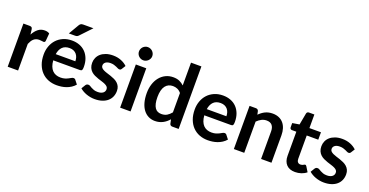

<svg xmlns="http://www.w3.org/2000/svg" viewBox="-32 -1440 4120 2144"><g transform="rotate(20 2028.0 -367.5)"><path d="M61 0V-513H133.5Q152.5 -513 160 -506.2Q167.5 -499.5 170 -482L177 -424Q201.5 -470 234.5 -496.2Q267.5 -522.5 312.5 -522.5Q348 -522.5 369.5 -507L361.5 -414.5Q359 -405.5 354.2 -401.8Q349.5 -398 341.5 -398Q334 -398 319.2 -400.5Q304.5 -403 290.5 -403Q270 -403 254 -397Q238 -391 225.2 -379.8Q212.5 -368.5 202.8 -352.5Q193 -336.5 184.5 -316V0Z M391.5 0ZM638 -521Q686.5 -521 727.5 -505.5Q768.5 -490 798 -460.2Q827.5 -430.5 844.2 -387.2Q861 -344 861 -288.5Q861 -260.5 855 -250.8Q849 -241 832 -241H514.5Q517.5 -201.5 528.5 -172.8Q539.5 -144 557.5 -125.2Q575.5 -106.5 600.2 -97.2Q625 -88 655 -88Q685 -88 706.8 -95Q728.5 -102 744.8 -110.5Q761 -119 773.2 -126Q785.5 -133 797 -133Q812.5 -133 820 -121.5L855.5 -76.5Q835 -52.5 809.5 -36.2Q784 -20 756.2 -10.2Q728.5 -0.5 699.8 3.5Q671 7.5 644 7.5Q590.5 7.5 544.5 -10.2Q498.5 -28 464.5 -62.8Q430.5 -97.5 411 -148.8Q391.5 -200 391.5 -267.5Q391.5 -320 408.5 -366.2Q425.5 -412.5 457.2 -446.8Q489 -481 534.8 -501Q580.5 -521 638 -521ZM640.5 -432.5Q586.5 -432.5 556 -402Q525.5 -371.5 517 -315.5H750Q750 -339.5 743.2 -360.8Q736.5 -382 723 -398Q709.5 -414 688.8 -423.2Q668 -432.5 640.5 -432.5ZM814 -731 690.5 -600.5Q681 -590.5 672.2 -586.8Q663.5 -583 649.5 -583H575.5L646.5 -704.5Q654 -717.5 664 -724.2Q674 -731 694 -731Z M1266.5 -413Q1261.5 -405 1256 -401.8Q1250.5 -398.5 1242 -398.5Q1233 -398.5 1222.8 -403.5Q1212.5 -408.5 1199 -414.8Q1185.5 -421 1168.2 -426Q1151 -431 1127.5 -431Q1091 -431 1070.2 -415.5Q1049.5 -400 1049.5 -375Q1049.5 -358.5 1060.2 -347.2Q1071 -336 1088.8 -327.5Q1106.5 -319 1129 -312.2Q1151.5 -305.5 1174.8 -297.5Q1198 -289.5 1220.5 -279.2Q1243 -269 1260.8 -253.2Q1278.5 -237.5 1289.2 -215.5Q1300 -193.5 1300 -162.5Q1300 -125.5 1286.8 -94.2Q1273.5 -63 1247.5 -40.2Q1221.5 -17.5 1183.2 -4.8Q1145 8 1095 8Q1068.5 8 1043.2 3.2Q1018 -1.5 994.8 -10Q971.5 -18.5 951.8 -30Q932 -41.5 917 -55L945.5 -102Q951 -110.5 958.5 -115Q966 -119.5 977.5 -119.5Q989 -119.5 999.2 -113Q1009.5 -106.5 1023 -99Q1036.5 -91.5 1054.8 -85Q1073 -78.5 1101 -78.5Q1123 -78.5 1138.8 -83.8Q1154.5 -89 1164.8 -97.5Q1175 -106 1179.8 -117.2Q1184.5 -128.5 1184.5 -140.5Q1184.5 -158.5 1173.8 -170Q1163 -181.5 1145.2 -190Q1127.5 -198.5 1104.8 -205.2Q1082 -212 1058.2 -220Q1034.5 -228 1011.8 -238.8Q989 -249.5 971.2 -266Q953.5 -282.5 942.8 -306.5Q932 -330.5 932 -364.5Q932 -396 944.5 -424.5Q957 -453 981.2 -474.2Q1005.5 -495.5 1041.8 -508.2Q1078 -521 1125.5 -521Q1178.5 -521 1222 -503.5Q1265.5 -486 1294.5 -457.5Z M1521 -513V0H1397V-513ZM1538 -662.5Q1538 -646.5 1531.5 -632.5Q1525 -618.5 1514.2 -608Q1503.5 -597.5 1489 -591.2Q1474.5 -585 1458 -585Q1442 -585 1427.8 -591.2Q1413.5 -597.5 1403 -608Q1392.5 -618.5 1386.2 -632.5Q1380 -646.5 1380 -662.5Q1380 -679 1386.2 -693.5Q1392.5 -708 1403 -718.5Q1413.5 -729 1427.8 -735.2Q1442 -741.5 1458 -741.5Q1474.5 -741.5 1489 -735.2Q1503.5 -729 1514.2 -718.5Q1525 -708 1531.5 -693.5Q1538 -679 1538 -662.5Z M2017 0Q1992.5 0 1986 -22.5L1975.5 -72Q1959.5 -54 1942 -39.5Q1924.5 -25 1904.2 -14.5Q1884 -4 1860.8 1.8Q1837.5 7.5 1810.5 7.5Q1768.5 7.5 1733.5 -10Q1698.5 -27.5 1673.2 -60.8Q1648 -94 1634.2 -143Q1620.5 -192 1620.5 -255Q1620.5 -312 1636 -361Q1651.5 -410 1680.5 -446Q1709.5 -482 1750 -502.2Q1790.5 -522.5 1841 -522.5Q1884 -522.5 1914.5 -508.8Q1945 -495 1969 -472V-743H2092.5V0ZM1852.5 -90.5Q1891 -90.5 1918 -106.5Q1945 -122.5 1969 -152V-382Q1948 -407.5 1923.2 -418Q1898.5 -428.5 1870 -428.5Q1842 -428.5 1819.5 -418Q1797 -407.5 1781 -386.2Q1765 -365 1756.5 -332.2Q1748 -299.5 1748 -255Q1748 -210 1755.2 -178.8Q1762.5 -147.5 1776 -127.8Q1789.5 -108 1809 -99.2Q1828.5 -90.5 1852.5 -90.5Z M2433 -521Q2481.5 -521 2522.5 -505.5Q2563.5 -490 2593 -460.2Q2622.5 -430.5 2639.2 -387.2Q2656 -344 2656 -288.5Q2656 -260.5 2650 -250.8Q2644 -241 2627 -241H2309.5Q2312.5 -201.5 2323.5 -172.8Q2334.5 -144 2352.5 -125.2Q2370.5 -106.5 2395.2 -97.2Q2420 -88 2450 -88Q2480 -88 2501.8 -95Q2523.5 -102 2539.8 -110.5Q2556 -119 2568.2 -126Q2580.5 -133 2592 -133Q2607.5 -133 2615 -121.5L2650.5 -76.5Q2630 -52.5 2604.5 -36.2Q2579 -20 2551.2 -10.2Q2523.5 -0.5 2494.8 3.5Q2466 7.5 2439 7.5Q2385.5 7.5 2339.5 -10.2Q2293.5 -28 2259.5 -62.8Q2225.5 -97.5 2206 -148.8Q2186.5 -200 2186.5 -267.5Q2186.5 -320 2203.5 -366.2Q2220.5 -412.5 2252.2 -446.8Q2284 -481 2329.8 -501Q2375.5 -521 2433 -521ZM2435.5 -432.5Q2381.5 -432.5 2351 -402Q2320.5 -371.5 2312 -315.5H2545Q2545 -339.5 2538.2 -360.8Q2531.5 -382 2518 -398Q2504.5 -414 2483.8 -423.2Q2463 -432.5 2435.5 -432.5Z M2748.5 0V-513H2824Q2848 -513 2855.5 -490.5L2864 -450Q2879.5 -466 2896.8 -479Q2914 -492 2933.2 -501.5Q2952.5 -511 2974.5 -516Q2996.5 -521 3022.5 -521Q3064.5 -521 3097 -506.8Q3129.5 -492.5 3151.2 -466.8Q3173 -441 3184.2 -405.2Q3195.5 -369.5 3195.5 -326.5V0H3072V-326.5Q3072 -373.5 3050.5 -399.2Q3029 -425 2985 -425Q2953 -425 2925 -410.5Q2897 -396 2872 -371V0Z M3476.5 8Q3409.5 8 3373.8 -29.8Q3338 -67.5 3338 -134V-420.5H3285.5Q3275.5 -420.5 3268.5 -427Q3261.5 -433.5 3261.5 -446.5V-495.5L3344 -509L3370 -649Q3372.5 -659 3379.5 -664.5Q3386.5 -670 3397.5 -670H3461.5V-508.5H3598.5V-420.5H3461.5V-142.5Q3461.5 -118.5 3473.2 -105Q3485 -91.5 3505.5 -91.5Q3517 -91.5 3524.8 -94.2Q3532.5 -97 3538.2 -100Q3544 -103 3548.5 -105.8Q3553 -108.5 3557.5 -108.5Q3563 -108.5 3566.5 -105.8Q3570 -103 3574 -97.5L3611 -37.5Q3584 -15 3549 -3.5Q3514 8 3476.5 8Z M3990.5 -413Q3985.5 -405 3980 -401.8Q3974.5 -398.5 3966 -398.5Q3957 -398.5 3946.8 -403.5Q3936.5 -408.5 3923 -414.8Q3909.5 -421 3892.2 -426Q3875 -431 3851.5 -431Q3815 -431 3794.2 -415.5Q3773.5 -400 3773.5 -375Q3773.5 -358.5 3784.2 -347.2Q3795 -336 3812.8 -327.5Q3830.5 -319 3853 -312.2Q3875.5 -305.5 3898.8 -297.5Q3922 -289.5 3944.5 -279.2Q3967 -269 3984.8 -253.2Q4002.5 -237.5 4013.2 -215.5Q4024 -193.5 4024 -162.5Q4024 -125.5 4010.8 -94.2Q3997.5 -63 3971.5 -40.2Q3945.5 -17.5 3907.2 -4.8Q3869 8 3819 8Q3792.5 8 3767.2 3.2Q3742 -1.5 3718.8 -10Q3695.5 -18.5 3675.8 -30Q3656 -41.5 3641 -55L3669.5 -102Q3675 -110.5 3682.5 -115Q3690 -119.5 3701.5 -119.5Q3713 -119.5 3723.2 -113Q3733.5 -106.5 3747 -99Q3760.5 -91.5 3778.8 -85Q3797 -78.5 3825 -78.5Q3847 -78.5 3862.8 -83.8Q3878.5 -89 3888.8 -97.5Q3899 -106 3903.8 -117.2Q3908.5 -128.5 3908.5 -140.5Q3908.5 -158.5 3897.8 -170Q3887 -181.5 3869.2 -190Q3851.5 -198.5 3828.8 -205.2Q3806 -212 3782.2 -220Q3758.5 -228 3735.8 -238.8Q3713 -249.5 3695.2 -266Q3677.5 -282.5 3666.8 -306.5Q3656 -330.5 3656 -364.5Q3656 -396 3668.5 -424.5Q3681 -453 3705.2 -474.2Q3729.5 -495.5 3765.8 -508.2Q3802 -521 3849.5 -521Q3902.5 -521 3946 -503.5Q3989.5 -486 4018.5 -457.5Z"/></g></svg>

Font: Lato
Style: Bold
Weight: 700
Designer: Lukasz Dziedzic
Foundry: tyPoland Lukasz Dziedzic
Version: Version 2.007; 2014-02-27